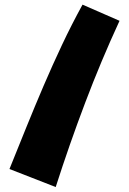

<svg xmlns="http://www.w3.org/2000/svg" viewBox="-20 -752 545 811"><path d="M484.9 -664.1Q406.2 -493.7 339.6 -317.6Q272.9 -141.6 215.3 38.1L20 -38.1Q55.7 -126.5 91.3 -214.6Q127 -302.7 164.3 -389.9Q201.7 -477.1 242.2 -563Q282.7 -648.9 328.6 -732.4Z"/></svg>

Font: Luckiest Guy
Style: Regular
Weight: 400
Designer: Astigmatic (AOETI)
Foundry: Astigmatic (AOETI)
Version: Version 1.000